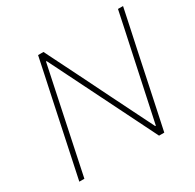

<svg xmlns="http://www.w3.org/2000/svg" viewBox="-155 -882 1067 1051"><g transform="rotate(-30 378.5 -356.5)"><path d="M58 0Q71 -60.5 82.8 -117Q94.5 -173.5 108.5 -238.5L158 -472.5Q172.5 -539.5 184.5 -596.5Q196.5 -653.5 209 -713H243Q295 -609 344.5 -509.8Q394 -410.5 441 -315L570 -56H574L663 -473Q677.5 -540 689.5 -596.5Q701.5 -653 714 -713H746Q733.5 -653.5 721.5 -596.8Q709.5 -540 695 -473L645.5 -238Q631.5 -173 619.8 -116.5Q608 -60 595 0H562Q518.5 -87.5 470 -185Q421.5 -282.5 363 -400L233 -661H229L140 -238Q126 -172 114.5 -116.5Q103 -61 90 0Z"/></g></svg>

Font: Commissioner Thin
Style: Italic
Weight: 100
Italic angle: -12°
Designer: Kostas Bartsokas
Foundry: Kostas Bartsokas
Version: Version 1.000; ttfautohint (v1.8.3)